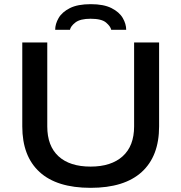

<svg xmlns="http://www.w3.org/2000/svg" viewBox="-20 -890 871 922"><path d="M245 -747Q245 -775 261.5 -803.5Q278 -832 315.5 -851Q353 -870 416 -870Q478 -870 515.5 -851Q553 -832 569.5 -803.5Q586 -775 586 -747H514Q511 -763 489.5 -781.5Q468 -800 415 -800Q365 -800 342 -782Q319 -764 316 -747ZM415 12Q253 12 170 -64Q87 -140 87 -283V-686H207V-283Q207 -189 261 -139.5Q315 -90 415 -90Q514 -90 569 -139.5Q624 -189 624 -283V-686H744V-283Q744 -140 660.5 -64Q577 12 415 12Z"/></svg>

Font: Archivo SemiExpanded Medium
Style: Regular
Weight: 500
Width: 6
Designer: Hector Gatti
Foundry: Omnibus-Type
Version: Version 2.001; ttfautohint (v1.8.3)